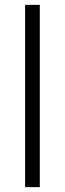

<svg xmlns="http://www.w3.org/2000/svg" viewBox="-20 -770 267 790"><path d="M83.3 -750V0H143.8V-750Z"/></svg>

Font: Manrope3 Light
Style: Regular
Weight: 300
Designer: Mikhail Sharanda
Foundry: Mikhail Sharanda
Version: Version 3.000;PS 003.000;hotconv 1.0.88;makeotf.lib2.5.64775